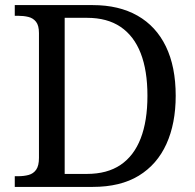

<svg xmlns="http://www.w3.org/2000/svg" viewBox="-20 -734 767 754"><path d="M38 0V-42H51Q74 -42 92.5 -47Q111 -52 122 -67.5Q133 -83 133 -114V-604Q133 -634 121.5 -648.5Q110 -663 91.5 -667.5Q73 -672 51 -672H38V-714H344Q447 -714 520 -672.5Q593 -631 631.5 -551.5Q670 -472 670 -358Q670 -249 633.5 -168.5Q597 -88 525 -44Q453 0 344 0ZM321 -51Q401 -51 453.5 -86.5Q506 -122 532.5 -190.5Q559 -259 559 -358Q559 -457 532.5 -525Q506 -593 453.5 -628.5Q401 -664 322 -664H234V-51Z"/></svg>

Font: Noto Serif Georgian
Style: Regular
Weight: 400
Designer: Monotype Design Team, Akaki Razmadze
Foundry: Google LLC
Version: Version 2.002